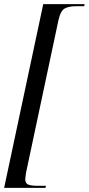

<svg xmlns="http://www.w3.org/2000/svg" viewBox="-44 -780 429 928"><path d="M-24 128 165 -760H365L363 -750H323Q288 -750 268 -738.5Q248 -727 238 -680L82 54Q81 63 79.5 72Q78 81 78 86Q78 107 93.5 112.5Q109 118 136 118H178L176 128Z"/></svg>

Font: Noto Serif Display Condensed
Style: Italic
Weight: 400
Width: 3
Italic angle: -12°
Designer: Monotype Design Team
Foundry: Monotype Imaging Inc.
Version: Version 2.009